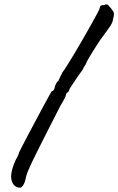

<svg xmlns="http://www.w3.org/2000/svg" viewBox="-20 -761 548 889"><path d="M75 108Q45 109 34.5 77Q24 45 51 -17Q57 -28 62.5 -39Q68 -50 69 -57Q72 -63 83.5 -85.5Q95 -108 111.5 -139Q128 -170 146 -204Q164 -238 180 -267.5Q196 -297 207 -317Q218 -337 220 -339Q225 -338 229 -345Q233 -352 234 -359Q236 -367 241 -376Q246 -385 251 -387Q252 -392 255.5 -398Q259 -404 260 -408Q261 -412 264 -415.5Q267 -419 267 -423Q275 -433 290.5 -457.5Q306 -482 325.5 -514.5Q345 -547 365 -582Q385 -617 402.5 -648Q420 -679 431 -700Q442 -721 442 -725Q444 -740 462 -737Q468 -742 478 -740Q478 -740 486 -731.5Q494 -723 501 -713Q508 -704 507.5 -695Q507 -686 504 -675Q502 -662 497.5 -652.5Q493 -643 480.5 -626Q468 -609 442 -573Q436 -564 425.5 -547.5Q415 -531 404 -513.5Q393 -496 386 -483Q379 -470 379 -468Q378 -464 372.5 -456.5Q367 -449 362 -437Q356 -430 346.5 -416Q337 -402 326.5 -386.5Q316 -371 308.5 -359.5Q301 -348 301 -346Q300 -343 298.5 -339Q297 -335 292 -332Q289 -333 287 -327.5Q285 -322 285 -322Q286 -314 260 -272Q250 -252 231.5 -216Q213 -180 191.5 -137.5Q170 -95 150 -55Q130 -15 116.5 15Q103 45 101 56Q97 79 90 92Q83 105 75 108Z"/></svg>

Font: Caveat SemiBold
Style: Regular
Weight: 600
Designer: Pablo Impallari
Foundry: Pablo Impallari
Version: Version 2.000